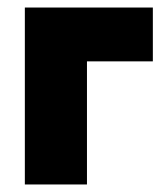

<svg xmlns="http://www.w3.org/2000/svg" viewBox="-20 -490 442 510"><path d="M46 -470H386V-327H211V0H46Z"/></svg>

Font: Tilda Sans Black
Style: Regular
Weight: 900
Designer: ParaType Ltd
Foundry: ParaType Ltd
Version: Version 1.009